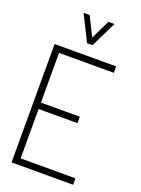

<svg xmlns="http://www.w3.org/2000/svg" viewBox="-166 -969 766 1042"><g transform="rotate(20 217.0 -448.0)"><path d="M128.9 -896.5H164.1L218.8 -786.1L272.5 -896.5H307.6L234.4 -748H203.1ZM39.1 0V-683.6H394.5V-646.5H78.1V-359.4H302.7V-322.3H78.1V-37.1H394.5V0Z"/></g></svg>

Font: Post No Bills Colombo Light
Style: Regular
Weight: 300
Designer: Kosala Senevirathne, Siva Puranthara, Lasantha Premarathna, Tharique Azeez
Foundry: Mooniak
Version: Version 1.220 ; ttfautohint (v1.6)